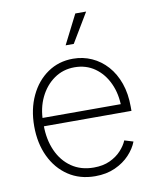

<svg xmlns="http://www.w3.org/2000/svg" viewBox="-85 -819 733 896"><g transform="rotate(-10 281.5 -371.0)"><path d="M293.9 11.2Q221.2 11.2 167 -24.9Q112.8 -61 83 -124Q53.2 -187 53.2 -267.6Q53.2 -348.1 83 -411.4Q112.8 -474.6 165.3 -510.7Q217.8 -546.9 285.6 -546.9Q333 -546.9 374.3 -528.3Q415.5 -509.8 446.8 -474.9Q478 -439.9 495.4 -390.6Q512.7 -341.3 512.7 -279.3V-259.8H80.1V-299.3H488.8L469.2 -284.7Q469.2 -347.7 446 -397.9Q422.9 -448.2 381.6 -477.3Q340.3 -506.3 285.6 -506.3Q231.4 -506.3 189 -476.6Q146.5 -446.8 122.1 -396Q97.7 -345.2 97.7 -281.7V-264.6Q97.7 -197.3 121.3 -144Q145 -90.8 189.2 -60.3Q233.4 -29.8 294.4 -29.8Q338.4 -29.8 370.6 -44.7Q402.8 -59.6 424.3 -82.8Q445.8 -106 455.6 -129.9L497.1 -117.2Q484.9 -85 457.5 -55.7Q430.2 -26.4 388.9 -7.6Q347.7 11.2 293.9 11.2ZM263.2 -614.3 333.5 -752.9H384.8L301.8 -614.3Z"/></g></svg>

Font: Inter 18pt ExtraLight
Style: Regular
Weight: 250
Designer: Rasmus Andersson
Foundry: rsms
Version: Version 4.001;git-66647c0bb